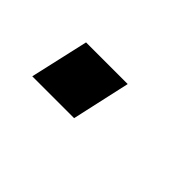

<svg xmlns="http://www.w3.org/2000/svg" viewBox="-23 -242 366 366"><g transform="rotate(45 159.5 -59.0)"><path d="M47.4 0 74.2 -118.2H186.5L160.2 0Z"/></g></svg>

Font: Acari Sans SemiBold
Style: Italic
Weight: 600
Italic angle: -13°
Designer: Alfredo Marco Pradil and Stefan Peev
Foundry: Hanken Design Co.
Version: Version 1.045;January 11, 2019;FontCreator 11.5.0.2425 64-bi